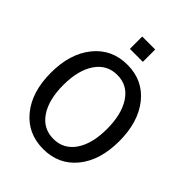

<svg xmlns="http://www.w3.org/2000/svg" viewBox="-273 -1120 1278 1278"><g transform="rotate(45 366.0 -481.0)"><path d="M303.7 -862.3V-978.5H425.8V-862.3ZM43.9 -378.9Q43.9 -557.6 132.3 -667Q220.7 -776.4 367.2 -776.4Q513.7 -776.4 601.1 -667Q688.5 -557.6 688.5 -377.9Q688.5 -197.3 600.6 -89.8Q512.7 17.6 367.2 17.6Q220.7 17.6 132.3 -90.3Q43.9 -198.2 43.9 -378.9ZM160.2 -378.9Q160.2 -240.2 215.3 -159.2Q270.5 -78.1 367.2 -78.1Q462.9 -78.1 518.1 -158.2Q573.2 -238.3 573.2 -377.9Q573.2 -515.6 519 -598.1Q464.8 -680.7 367.2 -680.7Q270.5 -680.7 215.3 -599.1Q160.2 -517.6 160.2 -378.9Z"/></g></svg>

Font: Gothic A1 SemiBold
Style: Regular
Weight: 600
Version: Version 2.50